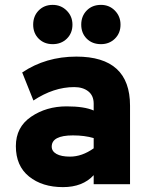

<svg xmlns="http://www.w3.org/2000/svg" viewBox="-20 -755 618 787"><path d="M196 -735Q230 -735 253.5 -711.5Q277 -688 277 -654Q277 -619 254 -596.5Q231 -574 196 -574Q161 -574 138.5 -596.5Q116 -619 116 -654Q116 -689 138.5 -712Q161 -735 196 -735ZM394 -574Q358 -574 335.5 -596.5Q313 -619 313 -654Q313 -689 335.5 -712Q358 -735 394 -735Q428 -735 451 -711.5Q474 -688 474 -654Q474 -619 451 -596.5Q428 -574 394 -574ZM364 0V-37Q319 12 238 12Q153 12 99 -31.5Q45 -75 45 -156Q45 -234 107.5 -276.5Q170 -319 253 -319Q326 -319 364 -302V-330Q364 -363 342 -380.5Q320 -398 284 -398Q200 -398 117 -343L71 -458Q168 -523 293 -523Q513 -523 513 -322V0ZM267 -113Q316 -113 364 -147V-189Q327 -200 279 -200Q192 -200 192 -154Q192 -135 211.5 -124Q231 -113 267 -113Z"/></svg>

Font: Overpass Heavy
Style: Regular
Weight: 900
Designer: Delve Withrington, Thomas Jockin
Foundry: Delve Fonts
Version: Version 3.000;DELV;Overpass